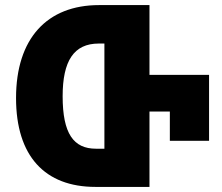

<svg xmlns="http://www.w3.org/2000/svg" viewBox="-20 -734 872 754"><path d="M567 -440V-714H369C165 -714 43 -583 43 -349C43 -121 156 0 355 0H567V-296H647V-181H801V-440ZM390 -150H357C269 -150 226 -209 226 -356C226 -495 270 -563 368 -563H390Z"/></svg>

Font: Noto Sans Georgian Condensed Black
Style: Regular
Weight: 900
Width: 3
Designer: Monotype Design Team, Akaki Razmadze
Foundry: Google LLC
Version: Version 2.005